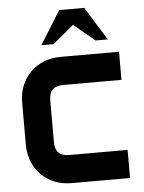

<svg xmlns="http://www.w3.org/2000/svg" viewBox="-58 -907 717 953"><g transform="rotate(-5 300.5 -430.5)"><path d="M551 0H260Q214 0 175.5 -15.5Q137 -31 109 -59Q81 -87 65.5 -125.5Q50 -164 50 -210V-419Q50 -465 65.5 -503.5Q81 -542 109 -570Q137 -598 175.5 -613.5Q214 -629 260 -629H551V-489H260Q190 -489 190 -419V-210Q190 -140 260 -140H551ZM273 -861H398L501 -695H440L335 -782L231 -695H170Z"/></g></svg>

Font: CAT North
Style: Regular
Weight: 400
Designer: Peter Wiegel
Foundry: Peter Wiegel
Version: Version 1.000